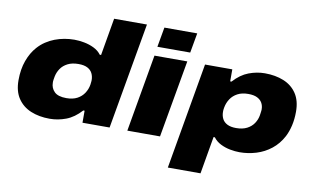

<svg xmlns="http://www.w3.org/2000/svg" viewBox="-89 -909 2111 1290"><g transform="rotate(10 967.0 -264.0)"><path d="M282 12Q209 12 152.5 -11.5Q96 -35 63.5 -83.5Q31 -132 31 -207Q31 -282 52.5 -341Q74 -400 110 -440Q133 -466 161.5 -485Q190 -504 221.5 -516Q253 -528 286.5 -534Q320 -540 354 -540Q385 -540 420.5 -533.5Q456 -527 488 -511.5Q520 -496 539 -470H548L592 -725H816L689 0H504V-82H495Q447 -29 392.5 -8.5Q338 12 282 12ZM368 -144Q412 -144 442 -160Q472 -176 489.5 -203Q507 -230 512 -261Q513 -269 513.5 -274Q514 -279 514.5 -283.5Q515 -288 515 -292Q515 -318 504.5 -339Q494 -360 471 -372Q448 -384 410 -384Q366 -384 336 -368.5Q306 -353 289 -328Q272 -303 266 -273Q264 -260 262.5 -252.5Q261 -245 261 -240Q261 -235 261 -231Q261 -194 286 -169Q311 -144 368 -144Z M911 -590 935 -725H1159L1135 -590ZM810 0 902 -528H1126L1033 0Z M1121 197 1247 -528H1433V-446H1442Q1490 -499 1544.5 -519.5Q1599 -540 1654 -540Q1726 -540 1782.5 -517Q1839 -494 1871.5 -445.5Q1904 -397 1904 -322Q1904 -271 1894 -227.5Q1884 -184 1866 -149Q1837 -94 1791.5 -58Q1746 -22 1690.5 -5Q1635 12 1577 12Q1547 12 1512.5 5.5Q1478 -1 1447 -16.5Q1416 -32 1397 -58H1388L1344 197ZM1526 -144Q1570 -144 1600 -159.5Q1630 -175 1647 -200.5Q1664 -226 1669 -255Q1671 -268 1672 -276Q1673 -284 1673.5 -288.5Q1674 -293 1674 -297Q1674 -322 1663 -341.5Q1652 -361 1629 -372.5Q1606 -384 1568 -384Q1525 -384 1495 -368Q1465 -352 1447.5 -325.5Q1430 -299 1424 -267Q1423 -260 1422 -254.5Q1421 -249 1421 -244.5Q1421 -240 1421 -235Q1421 -210 1431.5 -189Q1442 -168 1465.5 -156Q1489 -144 1526 -144Z"/></g></svg>

Font: Archivo Expanded Black
Style: Italic
Weight: 900
Width: 7
Italic angle: -10°
Designer: Hector Gatti
Foundry: Omnibus-Type
Version: Version 2.001